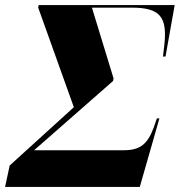

<svg xmlns="http://www.w3.org/2000/svg" viewBox="-57 -734 706 754"><path d="M-37 0H492L569 -269H559L547 -234C522 -166 492 -144 428 -144H77L387 -416L389 -426L304 -704H460C572 -704 601 -668 588 -554L583 -512H593L629 -714H95L93 -704L233 -313L-19 -84Z"/></svg>

Font: Noto Serif Display SemiCondensed Black
Style: Italic
Weight: 900
Width: 4
Italic angle: -12°
Designer: Monotype Design Team
Foundry: Monotype Imaging Inc.
Version: Version 2.009